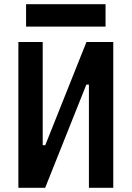

<svg xmlns="http://www.w3.org/2000/svg" viewBox="-20 -893 626 913"><path d="M67.4 0H194.8L390.6 -490.7H402.8V0H518.6V-693.4H391.1L195.3 -202.6H183.1V-693.4H67.4ZM104 -766.6H481.9V-873H104Z"/></svg>

Font: Cascadia Code PL SemiBold
Style: Regular
Weight: 600
Monospace: yes
Designer: Aaron Bell
Foundry: Saja Typeworks
Version: Version 2404.023